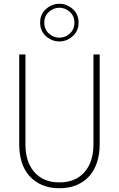

<svg xmlns="http://www.w3.org/2000/svg" viewBox="-20 -989 631 1019"><path d="M82 -700V-223Q82 -171 95.5 -128Q109 -85 136.5 -54.5Q164 -24 203.5 -7Q243 10 295 10Q347 10 387 -7Q427 -24 454 -54.5Q481 -85 495 -128Q509 -171 509 -223V-700H476V-223Q476 -130 428.5 -75.5Q381 -21 295 -21Q210 -21 162.5 -75.5Q115 -130 115 -223V-700ZM193 -869Q193 -824 224.5 -796.5Q256 -769 295 -769Q334 -769 365.5 -796.5Q397 -824 397 -869Q397 -914 365.5 -941.5Q334 -969 295 -969Q256 -969 224.5 -941.5Q193 -914 193 -869ZM215 -869Q215 -904 239.5 -926Q264 -948 295 -948Q326 -948 350.5 -926Q375 -904 375 -869Q375 -833 350.5 -811Q326 -789 295 -789Q264 -789 239.5 -811Q215 -833 215 -869Z"/></svg>

Font: Jost ExtraLight
Style: Regular
Weight: 250
Version: Version 3.710